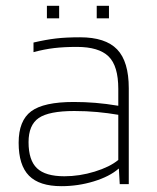

<svg xmlns="http://www.w3.org/2000/svg" viewBox="-20 -632 538 659"><path d="M191 7Q115 7 79.5 -29Q44 -65 44 -142Q44 -218 87 -250Q130 -282 233 -282Q271 -282 307.5 -279Q344 -276 386 -269V-327Q386 -406 352.5 -438.5Q319 -471 244 -471Q200 -471 166 -467Q132 -463 95 -453V-486Q138 -496 172.5 -500Q207 -504 255 -504Q342 -504 382 -462.5Q422 -421 422 -329V0H391L388 -53H387Q356 -26 302 -9.5Q248 7 191 7ZM235 -251Q148 -251 113 -227Q78 -203 78 -144Q78 -82 107 -54.5Q136 -27 201 -27Q253 -27 305 -43Q357 -59 386 -83V-238Q351 -244 313.5 -247.5Q276 -251 235 -251ZM354 -612V-569H312V-612ZM183 -612V-569H141V-612Z"/></svg>

Font: Blinker ExtraLight
Style: Regular
Weight: 200
Designer: Juergen Huber
Foundry: supertype
Version: Version 1.017;hotconv 1.0.117;makeotfexe 2.5.65602